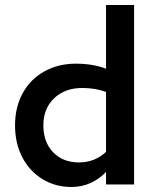

<svg xmlns="http://www.w3.org/2000/svg" viewBox="-20 -736 625 766"><path d="M40 -236Q40 -309 71 -365Q102 -421 157.5 -451.5Q213 -482 283 -482Q350 -482 403 -462V-716H515V0H403V-50Q378 -23 342.5 -6.5Q307 10 265 10Q201 10 150 -21Q99 -52 69.5 -107.5Q40 -163 40 -236ZM295 -88Q358 -88 403 -130V-369Q361 -385 308 -385Q239 -385 196 -344Q153 -303 153 -236Q153 -169 192 -128.5Q231 -88 295 -88Z"/></svg>

Font: Madhuban Medium
Style: Regular
Weight: 500
Designer: jaikishan Patel
Foundry: MagicType
Version: Version 1.000